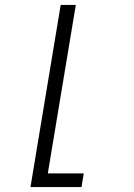

<svg xmlns="http://www.w3.org/2000/svg" viewBox="-20 -540 540 775"><path d="M103 215 225 -520H286L173 160H318L309 215Z"/></svg>

Font: Iosevka Term Curly Light
Style: Italic
Weight: 300
Italic angle: -9°
Designer: Belleve Invis
Foundry: Belleve Invis
Version: Version 32.3.0